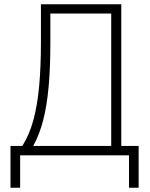

<svg xmlns="http://www.w3.org/2000/svg" viewBox="-20 -725 699 896"><path d="M29 151V-44H84Q117 -95 136 -165.5Q155 -236 163 -326Q171 -416 171 -524V-705H546V-44H627V151H582V0H74V151ZM135 -44H499V-662H215V-524Q215 -410 207 -321Q199 -232 181.5 -164Q164 -96 135 -44Z"/></svg>

Font: Nunito Sans 7pt Condensed ExtraLight
Style: Regular
Weight: 250
Width: 3
Designer: Vernon Adams
Foundry: Vernon Adams
Version: Version 3.101;gftools[0.9.27]